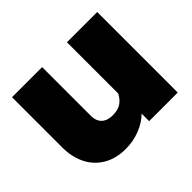

<svg xmlns="http://www.w3.org/2000/svg" viewBox="-128 -711 902 902"><g transform="rotate(-45 323.0 -260.0)"><path d="M40 -199V-535H240V-212Q240 -177 259.5 -158.5Q279 -140 315 -140Q348 -140 369 -153Q390 -166 405 -194V-535H606V0H416V-50Q386 -20 341 -2.5Q296 15 247 15Q181 15 134.5 -13Q88 -41 64 -89.5Q40 -138 40 -199Z"/></g></svg>

Font: Prompt ExtraBold
Style: Regular
Weight: 800
Designer: Katatrad Team
Foundry: CadsonDemak
Version: Version 1.000